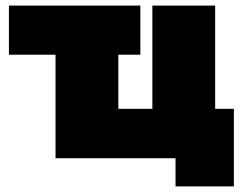

<svg xmlns="http://www.w3.org/2000/svg" viewBox="-20 -567 870 688"><path d="M12 -547H483V-371H404V-177H526V-547H751V-177H818V101H609V0H179V-371H12Z"/></svg>

Font: Montserrat-Alt1 Black
Style: Regular
Weight: 900
Designer: Differentunic
Foundry: Differentunic
Version: Version 7.222